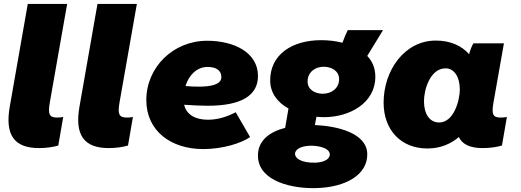

<svg xmlns="http://www.w3.org/2000/svg" viewBox="-20 -740 2647 975"><path d="M178 12C213 12 250 7 276 -1L301 -146C291 -144 281 -143 270 -143C229 -143 223 -162 233 -220L321 -720H121L30 -201C4 -56 51 12 178 12Z M532 12C567 12 604 7 630 -1L655 -146C645 -144 635 -143 624 -143C583 -143 577 -162 587 -220L675 -720H475L384 -201C358 -56 405 12 532 12Z M1012 17C1110 17 1204 -12 1250 -44L1177 -170C1137 -149 1089 -132 1036 -132C977 -132 928 -154 915 -208C959 -205 999 -203 1035 -203C1204 -203 1290 -254 1290 -354C1290 -474 1168 -533 1032 -533C858 -533 723 -397 723 -232C723 -75 848 17 1012 17ZM922 -303C939 -359 980 -400 1034 -400C1072 -400 1104 -387 1104 -348C1104 -310 1050 -300 989 -300C967 -300 944 -301 922 -303Z M1625 -145C1759 -145 1886 -219 1886 -350C1886 -394 1871 -429 1845 -456L1925 -587H1746C1737 -569 1729 -550 1719 -523C1684 -532 1647 -536 1611 -536C1463 -536 1352 -463 1352 -332C1352 -266 1391 -219 1445 -189L1428 -91C1348 -70 1287 -25 1290 55C1294 181 1465 220 1591 215C1735 210 1848 148 1845 40C1841 -65 1693 -100 1579 -105L1587 -147C1600 -146 1613 -145 1625 -145ZM1582 86C1510 88 1479 64 1478 42C1478 21 1503 2 1554 0C1585 -1 1653 7 1655 44C1655 64 1633 84 1582 86ZM1619 -264C1578 -264 1542 -286 1542 -326C1542 -375 1582 -401 1623 -401C1667 -401 1702 -378 1702 -338C1702 -292 1664 -264 1619 -264Z M2431 12C2466 12 2503 7 2529 -1L2554 -146C2544 -144 2534 -143 2522 -143C2481 -143 2476 -162 2486 -220L2539 -520H2384C2376 -507 2368 -486 2362 -465C2324 -508 2267 -534 2193 -534C2034 -534 1928 -382 1928 -219C1928 -80 2016 14 2150 14C2216 14 2269 -9 2310 -44C2328 -7 2367 12 2431 12ZM2243 -393C2286 -393 2315 -350 2315 -286C2315 -231 2285 -118 2210 -118C2162 -118 2133 -161 2133 -226C2133 -284 2164 -393 2243 -393Z"/></svg>

Font: Fixel Display Black
Style: Italic
Weight: 900
Italic angle: -10°
Designer: AlfaBravo + MacPaw
Foundry: Kyrylo Tkachov, Marchela Mozhyna, Serhii Makarenko, Maria Weinstein, Zakhar Kryvoshyya
Version: Version 1.210;Glyphs 3.2 (3217)